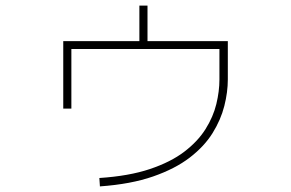

<svg xmlns="http://www.w3.org/2000/svg" viewBox="-20 -641 1040 686"><path d="M337 25 335 -5Q441 -12 515.5 -37Q590 -62 638.5 -99Q687 -136 714.5 -180Q742 -224 753 -269.5Q764 -315 764 -357V-466H235V-253H206V-494H478V-621H507V-494H794V-357Q794 -312 781.5 -262.5Q769 -213 739.5 -165.5Q710 -118 658 -78Q606 -38 527 -10.5Q448 17 337 25Z"/></svg>

Font: Murecho ExtraLight
Style: Regular
Weight: 200
Designer: Neil Summerour
Foundry: Positype
Version: Version 1.010; ttfautohint (v1.8.3)